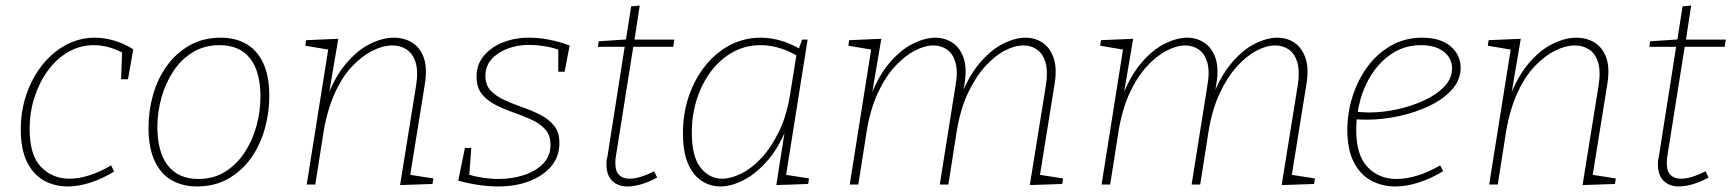

<svg xmlns="http://www.w3.org/2000/svg" viewBox="-20 -666 6249 693"><path d="M225 7Q177 7 138.5 -14.5Q100 -36 77.5 -81.5Q55 -127 55 -199Q55 -267 76 -327Q97 -387 133.5 -432.5Q170 -478 218.5 -504Q267 -530 323 -530Q355 -530 390.5 -520Q426 -510 461 -488L442 -380H417L421 -484L426 -474Q371 -503 319 -503Q269 -503 226.5 -478.5Q184 -454 153 -411.5Q122 -369 104.5 -315Q87 -261 87 -200Q87 -106 128 -63.5Q169 -21 231 -21Q265 -21 303.5 -33.5Q342 -46 381 -69L392 -47Q350 -21 306.5 -7Q263 7 225 7Z M777 -530Q830 -530 869 -507.5Q908 -485 930 -438.5Q952 -392 952 -319Q952 -259 935.5 -200.5Q919 -142 886 -95.5Q853 -49 804 -21Q755 7 691 7Q640 7 600.5 -15Q561 -37 538.5 -84.5Q516 -132 516 -205Q516 -266 532.5 -324Q549 -382 582 -428Q615 -474 664 -502Q713 -530 777 -530ZM772 -503Q718 -503 676 -477.5Q634 -452 606 -409.5Q578 -367 563 -314.5Q548 -262 548 -208Q548 -117 586 -68.5Q624 -20 696 -20Q750 -20 791.5 -45.5Q833 -71 861.5 -113.5Q890 -156 905 -209Q920 -262 920 -316Q920 -408 882.5 -455.5Q845 -503 772 -503Z M1424 2 1482 -358Q1490 -409 1480 -441Q1470 -473 1447.5 -487.5Q1425 -502 1396 -502Q1363 -502 1325.5 -483.5Q1288 -465 1252 -427.5Q1216 -390 1189 -331Q1162 -272 1148 -191L1118 0H1087L1167 -502L1177 -485L1082 -501L1085 -521L1201 -526L1164 -308L1155 -300Q1186 -386 1228.5 -436Q1271 -486 1316.5 -508Q1362 -530 1401 -530Q1439 -530 1468 -512Q1497 -494 1510 -456.5Q1523 -419 1513 -360L1459 -24L1447 -37L1544 -22L1541 -2Z M1777 7Q1744 7 1707 1.5Q1670 -4 1634 -14L1658 -132H1681L1673 -24L1667 -37Q1693 -29 1722.5 -24.5Q1752 -20 1779 -20Q1828 -20 1871 -34Q1914 -48 1940.5 -75.5Q1967 -103 1967 -143Q1967 -178 1948 -199Q1929 -220 1898.5 -234Q1868 -248 1833.5 -260Q1799 -272 1768.5 -287.5Q1738 -303 1719 -327Q1700 -351 1700 -390Q1700 -432 1725.5 -463.5Q1751 -495 1794 -512.5Q1837 -530 1890 -530Q1924 -530 1961 -523Q1998 -516 2036 -502L2018 -407H1995V-496L2003 -484Q1974 -495 1944 -499.5Q1914 -504 1890 -504Q1847 -504 1811 -490Q1775 -476 1753.5 -451.5Q1732 -427 1732 -392Q1732 -359 1751 -339Q1770 -319 1800.5 -305Q1831 -291 1865.5 -279Q1900 -267 1930.5 -251.5Q1961 -236 1980.5 -211.5Q2000 -187 1999 -148Q1999 -102 1971 -67.5Q1943 -33 1893 -13Q1843 7 1777 7Z M2352 -25Q2322 -9 2294.5 -1Q2267 7 2245 7Q2211 7 2190 -13Q2169 -33 2169 -73Q2169 -81 2169.5 -87Q2170 -93 2172 -98L2236 -505L2242 -497H2138L2141 -517L2247 -524L2238 -515L2258 -643L2289 -646L2269 -515L2262 -523H2414L2410 -497H2257L2267 -505L2203 -102Q2202 -98 2201.5 -91.5Q2201 -85 2201 -78Q2201 -47 2215 -34Q2229 -21 2252 -21Q2271 -21 2293.5 -28Q2316 -35 2341 -48Z M2580 7Q2543 7 2512 -13.5Q2481 -34 2463 -76Q2445 -118 2445 -185Q2445 -256 2466 -318Q2487 -380 2525 -428Q2563 -476 2614.5 -503Q2666 -530 2726 -530Q2759 -530 2796 -520Q2833 -510 2874 -485L2861 -484L2875 -523H2895L2815 -20L2804 -37L2900 -22L2897 -2L2782 2L2816 -215L2826 -223Q2798 -143 2755 -92Q2712 -41 2666 -17Q2620 7 2580 7ZM2586 -21Q2618 -21 2655.5 -39.5Q2693 -58 2728.5 -96Q2764 -134 2792.5 -193Q2821 -252 2833 -333L2856 -476L2863 -461Q2827 -483 2792.5 -493Q2758 -503 2725 -503Q2671 -503 2625.5 -478Q2580 -453 2547 -409.5Q2514 -366 2495.5 -309Q2477 -252 2477 -188Q2477 -100 2509 -60.5Q2541 -21 2586 -21Z M3697 2 3755 -358Q3763 -409 3753.5 -441Q3744 -473 3722.5 -487.5Q3701 -502 3674 -502Q3642 -502 3606 -483Q3570 -464 3535.5 -426Q3501 -388 3473.5 -329.5Q3446 -271 3433 -191L3403 0H3372L3429 -358Q3438 -409 3428.5 -441Q3419 -473 3397.5 -487.5Q3376 -502 3349 -502Q3318 -502 3281.5 -483Q3245 -464 3210 -426Q3175 -388 3148 -329.5Q3121 -271 3108 -191L3078 0H3047L3126 -498L3137 -485L3042 -501L3045 -521L3161 -526L3124 -308L3115 -300Q3146 -386 3188 -436Q3230 -486 3274.5 -508Q3319 -530 3356 -530Q3390 -530 3417.5 -512Q3445 -494 3458 -457Q3471 -420 3461 -361L3451 -302L3441 -300Q3472 -386 3514 -436Q3556 -486 3600 -508Q3644 -530 3681 -530Q3716 -530 3743 -512Q3770 -494 3783 -456.5Q3796 -419 3786 -360L3732 -24L3720 -37L3817 -22L3814 -2Z M4606 2 4664 -358Q4672 -409 4662.5 -441Q4653 -473 4631.5 -487.5Q4610 -502 4583 -502Q4551 -502 4515 -483Q4479 -464 4444.5 -426Q4410 -388 4382.5 -329.5Q4355 -271 4342 -191L4312 0H4281L4338 -358Q4347 -409 4337.5 -441Q4328 -473 4306.5 -487.5Q4285 -502 4258 -502Q4227 -502 4190.5 -483Q4154 -464 4119 -426Q4084 -388 4057 -329.5Q4030 -271 4017 -191L3987 0H3956L4035 -498L4046 -485L3951 -501L3954 -521L4070 -526L4033 -308L4024 -300Q4055 -386 4097 -436Q4139 -486 4183.5 -508Q4228 -530 4265 -530Q4299 -530 4326.5 -512Q4354 -494 4367 -457Q4380 -420 4370 -361L4360 -302L4350 -300Q4381 -386 4423 -436Q4465 -486 4509 -508Q4553 -530 4590 -530Q4625 -530 4652 -512Q4679 -494 4692 -456.5Q4705 -419 4695 -360L4641 -24L4629 -37L4726 -22L4723 -2Z M5017 7Q4967 7 4927.5 -15Q4888 -37 4865.5 -82.5Q4843 -128 4843 -197Q4843 -259 4862 -318.5Q4881 -378 4916 -425.5Q4951 -473 5001 -501.5Q5051 -530 5113 -530Q5179 -530 5215.5 -499Q5252 -468 5252 -421Q5252 -378 5221.5 -343.5Q5191 -309 5140.5 -284.5Q5090 -260 5030 -247Q4970 -234 4912 -234Q4899 -234 4889 -234.5Q4879 -235 4868 -236L4872 -263Q4883 -262 4895.5 -261Q4908 -260 4921 -260Q4971 -260 5023.5 -271.5Q5076 -283 5121 -304Q5166 -325 5193.5 -354Q5221 -383 5221 -419Q5221 -456 5191 -479.5Q5161 -503 5109 -503Q5054 -503 5010.5 -476.5Q4967 -450 4936.5 -406Q4906 -362 4890.5 -307.5Q4875 -253 4875 -197Q4875 -106 4916 -63Q4957 -20 5021 -20Q5056 -20 5096.5 -32.5Q5137 -45 5178 -69L5189 -48Q5144 -21 5100 -7Q5056 7 5017 7Z M5692 2 5750 -358Q5758 -409 5748 -441Q5738 -473 5715.5 -487.5Q5693 -502 5664 -502Q5631 -502 5593.5 -483.5Q5556 -465 5520 -427.5Q5484 -390 5457 -331Q5430 -272 5416 -191L5386 0H5355L5435 -502L5445 -485L5350 -501L5353 -521L5469 -526L5432 -308L5423 -300Q5454 -386 5496.5 -436Q5539 -486 5584.5 -508Q5630 -530 5669 -530Q5707 -530 5736 -512Q5765 -494 5778 -456.5Q5791 -419 5781 -360L5727 -24L5715 -37L5812 -22L5809 -2Z M6147 -25Q6117 -9 6089.5 -1Q6062 7 6040 7Q6006 7 5985 -13Q5964 -33 5964 -73Q5964 -81 5964.5 -87Q5965 -93 5967 -98L6031 -505L6037 -497H5933L5936 -517L6042 -524L6033 -515L6053 -643L6084 -646L6064 -515L6057 -523H6209L6205 -497H6052L6062 -505L5998 -102Q5997 -98 5996.5 -91.5Q5996 -85 5996 -78Q5996 -47 6010 -34Q6024 -21 6047 -21Q6066 -21 6088.5 -28Q6111 -35 6136 -48Z"/></svg>

Font: Bitter Thin ExtraLight
Style: Italic
Weight: 250
Italic angle: -9°
Version: Version 2.002